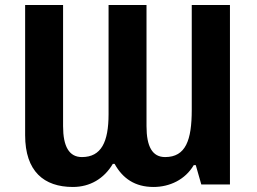

<svg xmlns="http://www.w3.org/2000/svg" viewBox="-20 -734 1022 764"><path d="M270 10C338 10 394 -23 429 -82H436C468 -24 517 10 591 10C655 10 717 -19 751 -77H759L781 0H895V-714H743V-297C743 -176 719 -109 637 -109C586 -109 563 -151 563 -232V-714H412V-280C412 -169 383 -109 306 -109C255 -109 231 -151 231 -232V-714H80V-196C80 -52 155 10 270 10Z"/></svg>

Font: Noto Sans Display
Style: Bold
Weight: 700
Designer: Monotype Design Team
Foundry: Monotype Imaging Inc.
Version: Version 1.900